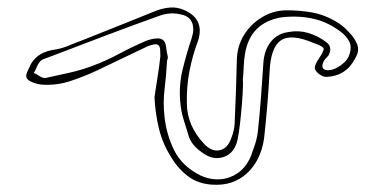

<svg xmlns="http://www.w3.org/2000/svg" viewBox="-20 -516 1040 522"><path d="M400 -252Q404 -280 408.5 -307.5Q413 -335 416 -363Q416 -371 415.5 -380Q415 -389 411 -393Q407 -397 397.5 -395Q388 -393 381 -390Q347 -374 313 -357.5Q279 -341 245 -325Q209 -308 171 -295.5Q133 -283 92 -286Q82 -287 70 -291.5Q58 -296 53 -303Q49 -309 54 -320.5Q59 -332 64 -342Q75 -360 91 -369Q107 -378 128 -381Q148 -384 167 -392Q186 -400 205 -407Q255 -427 305.5 -447Q356 -467 405 -487Q424 -494 442.5 -495.5Q461 -497 480 -489Q538 -464 518 -404Q503 -364 495 -322Q487 -280 488 -236Q488 -205 500 -177Q512 -149 534 -126Q555 -103 577 -107.5Q599 -112 609 -141Q617 -161 618 -181Q620 -225 621.5 -268.5Q623 -312 624 -355Q625 -391 643.5 -421Q662 -451 693 -469.5Q724 -488 760 -488Q794 -488 826.5 -482.5Q859 -477 889 -460Q913 -447 930 -427Q944 -413 951 -395.5Q958 -378 946 -358Q922 -310 869 -307Q861 -306 851.5 -312Q842 -318 838 -325Q834 -330 837.5 -339.5Q841 -349 846 -355Q861 -378 860 -384Q859 -390 833 -399Q772 -425 744 -406.5Q716 -388 713 -322Q708 -230 698 -140Q689 -79 651 -44.5Q613 -10 557 -14Q520 -16 493 -35.5Q466 -55 447 -86Q423 -123 412.5 -165Q402 -207 400 -252ZM640 -298Q641 -298 640.5 -280.5Q640 -263 638 -237Q636 -211 633 -184Q630 -157 626 -137Q618 -99 587.5 -89Q557 -79 526 -104Q503 -120 494 -143Q487 -166 479.5 -190Q472 -214 470 -239Q466 -284 476.5 -327Q487 -370 501 -412Q509 -436 502.5 -453.5Q496 -471 475 -476Q445 -484 416 -474Q340 -447 265 -418.5Q190 -390 114 -361Q107 -358 100.5 -356Q94 -354 89 -349Q83 -342 80 -334Q77 -326 72 -318Q80 -314 88.5 -308.5Q97 -303 104 -304Q136 -311 167.5 -318Q199 -325 229 -336Q267 -350 302.5 -369Q338 -388 375 -404Q386 -409 400.5 -411Q415 -413 422 -408Q430 -403 431.5 -389Q433 -375 436 -363Q437 -359 435.5 -355.5Q434 -352 434 -348Q432 -311 427.5 -274Q423 -237 427 -201Q432 -151 453.5 -107.5Q475 -64 525 -39Q567 -20 605.5 -34.5Q644 -49 662 -91Q668 -107 673.5 -124Q679 -141 681 -158Q686 -205 689.5 -251Q693 -297 696 -344Q698 -379 716 -402Q734 -425 765 -429Q792 -434 817.5 -426.5Q843 -419 865 -403Q886 -389 873 -365Q869 -361 865 -356.5Q861 -352 859 -347Q850 -325 873 -325Q890 -326 908 -339.5Q926 -353 930 -368Q937 -388 929.5 -403Q922 -418 906 -430Q870 -457 830 -465.5Q790 -474 746 -469Q660 -455 646 -369Q643 -351 642.5 -333Q642 -315 640 -298Z"/></svg>

Font: Shizuru
Style: Regular
Weight: 400
Version: Version 1.000